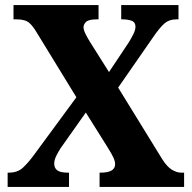

<svg xmlns="http://www.w3.org/2000/svg" viewBox="-20 -734 754 754"><path d="M10 0V-56H15Q49 -56 70 -75.5Q91 -95 113 -125L280 -352L125 -605Q110 -631 94.5 -644.5Q79 -658 45 -658H33V-714H367V-658H361Q329 -658 318.5 -648.5Q308 -639 308 -627Q308 -617 315.5 -601.5Q323 -586 333 -570L408 -451L486 -568Q494 -581 503 -598.5Q512 -616 512 -629Q512 -647 497 -652.5Q482 -658 460 -658H456V-714H681V-658H672Q645 -658 626.5 -642.5Q608 -627 580 -586L444 -390L617 -109Q636 -79 655 -67.5Q674 -56 691 -56H703V0H371V-56H375Q432 -56 432 -89Q432 -100 426.5 -113Q421 -126 401 -158L317 -292L218 -152Q209 -138 201 -122Q193 -106 193 -91Q193 -74 205 -65Q217 -56 247 -56H251V0Z"/></svg>

Font: Noto Serif Ethiopic SemiCondensed ExtraBold
Style: Regular
Weight: 800
Width: 4
Designer: Monotype Design Team
Foundry: Monotype Imaging Inc.
Version: Version 2.102; ttfautohint (v1.8.4.7-5d5b)